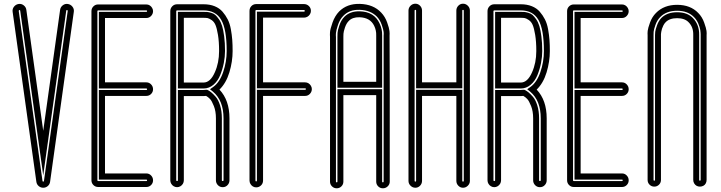

<svg xmlns="http://www.w3.org/2000/svg" viewBox="-20 -816 3884 1035"><path d="M176 164 48 -753Q46 -768 55.5 -780Q65 -792 80 -794.5Q95 -797 107.5 -787.5Q120 -778 122 -763L213 -111L304 -763Q306 -778 318.5 -787.5Q331 -797 346 -794.5Q361 -792 370.5 -780Q380 -768 378 -753L250 164Q248 178 237.5 187Q227 196 213 196Q199 196 188.5 187Q178 178 176 164ZM85 -762Q83 -762 82 -760.5Q81 -759 81 -757L209 159Q209 163 213 163Q217 163 217 159L345 -757Q345 -759 344 -760.5Q343 -762 341.5 -762Q340 -762 338.5 -761Q337 -760 337 -758L213 129L89 -758Q89 -762 85 -762Z M769 192H509Q494 192 483.5 181.5Q473 171 473 156V-756Q473 -771 483.5 -781.5Q494 -792 509 -792H769Q779 -792 787 -787Q795 -782 800 -773.5Q805 -765 805 -756Q805 -741 794.5 -730Q784 -719 769 -719H546V-372H769Q784 -372 794.5 -361Q805 -350 805 -335Q805 -320 794.5 -309.5Q784 -299 769 -299H546V119H769Q784 119 794.5 130Q805 141 805 156Q805 171 794.5 181.5Q784 192 769 192ZM509 -760Q505 -760 505 -756V156Q505 160 509 160H769Q773 160 773 156Q773 152 769 152H513V-331H769Q773 -331 773 -335Q773 -339 769 -339H513V-752H769Q773 -752 773 -756Q773 -760 769 -760Z M1144 156V-178Q1144 -216 1133 -244Q1122 -272 1112 -282.5Q1102 -293 1091 -299Q1084 -298 1077 -298H971V156Q971 166 966 174.5Q961 183 952.5 188Q944 193 934.5 193Q925 193 916.5 188Q908 183 903 174.5Q898 166 898 156V-756Q898 -771 908.5 -782Q919 -793 935 -793H1077Q1111 -793 1137 -782.5Q1163 -772 1179.5 -753Q1196 -734 1207.5 -711.5Q1219 -689 1224.5 -658.5Q1230 -628 1232 -601Q1234 -574 1234 -541Q1234 -484 1216.5 -426Q1199 -368 1163 -333Q1217 -276 1217 -178V156Q1217 171 1206.5 182Q1196 193 1180.5 193Q1165 193 1154.5 182Q1144 171 1144 156ZM1096 -332 1101 -330Q1109 -326 1118.5 -318.5Q1128 -311 1142.5 -294.5Q1157 -278 1166.5 -247.5Q1176 -217 1176 -178V156Q1176 160 1180.5 160Q1185 160 1185 156V-178Q1185 -274 1128 -322L1112 -335L1129 -347Q1164 -372 1183 -427.5Q1202 -483 1202 -541Q1202 -658 1172.5 -709Q1143 -760 1077 -760H935Q930 -760 930 -756V156Q930 160 934.5 160Q939 160 939 156V-331H1077Q1084 -331 1091 -332ZM1077 -339H939V-752H1077Q1089 -752 1096.5 -751.5Q1104 -751 1118 -747Q1132 -743 1140.5 -735.5Q1149 -728 1160 -712.5Q1171 -697 1177.5 -675.5Q1184 -654 1188.5 -619.5Q1193 -585 1193 -541Q1193 -510 1186.5 -476.5Q1180 -443 1167 -411Q1154 -379 1130.5 -359Q1107 -339 1077 -339ZM971 -371H1077Q1114 -371 1138 -426Q1161 -477 1161 -541Q1161 -592 1155 -628Q1149 -664 1141.5 -681.5Q1134 -699 1120.5 -708Q1107 -717 1099 -718.5Q1091 -720 1077 -720H971Z M1361 194Q1351 194 1343 189Q1335 184 1330 175.5Q1325 167 1325 157V-757Q1325 -773 1335.5 -783.5Q1346 -794 1361 -794H1619Q1634 -794 1645 -783.5Q1656 -773 1656 -757Q1656 -748 1651 -739.5Q1646 -731 1637.5 -726Q1629 -721 1619 -721H1398V-372H1625Q1635 -372 1643 -367Q1651 -362 1656 -353.5Q1661 -345 1661 -336Q1661 -321 1650.5 -310Q1640 -299 1625 -299H1398V157Q1398 173 1387 183.5Q1376 194 1361 194ZM1361 -762Q1357 -762 1357 -757V157Q1357 162 1361 162Q1365 162 1365 157V-332H1625Q1629 -332 1629 -336Q1629 -340 1625 -340H1365V-753H1619Q1623 -753 1623 -757.5Q1623 -762 1619 -762Z M1919 -755Q1997 -753 2026 -690Q2041 -659 2040 -625V-343H1799V-617Q1799 -626 1799.5 -638.5Q1800 -651 1809.5 -679.5Q1819 -708 1837 -726Q1867 -756 1919 -755ZM2008 -625Q2009 -652 1997 -677Q1976 -721 1918 -723Q1880 -724 1860 -703Q1847 -690 1839.5 -667.5Q1832 -645 1831.5 -634Q1831 -623 1831 -618V-375H2008ZM2080 -624 2081 -338V163Q2081 178 2070 188.5Q2059 199 2044 199Q2029 199 2018.5 188.5Q2008 178 2008 163V-303H1831V163Q1831 178 1820.5 188.5Q1810 199 1795 199Q1780 199 1769.5 188.5Q1759 178 1759 163V-617Q1758 -627 1759 -643Q1760 -659 1772.5 -694.5Q1785 -730 1808 -754Q1851 -797 1920 -795Q1993 -793 2035 -748Q2056 -726 2067 -695Q2078 -664 2079.5 -649Q2081 -634 2080 -624ZM2048 163V-624Q2049 -632 2048 -643.5Q2047 -655 2038 -681.5Q2029 -708 2012 -726Q1978 -761 1919 -763Q1864 -765 1831 -731Q1812 -712 1802 -682Q1792 -652 1791 -638.5Q1790 -625 1791 -617V163Q1791 167 1795 167Q1799 167 1799 163V-335H2040V163Q2040 167 2044 167Q2048 167 2048 163Z M2440 159V-299H2255V159Q2255 174 2244.5 185Q2234 196 2219 196Q2204 196 2193 185Q2182 174 2182 159V-759Q2182 -774 2193 -785Q2204 -796 2219 -796Q2234 -796 2244.5 -785Q2255 -774 2255 -759V-372H2440V-759Q2440 -774 2450.5 -785Q2461 -796 2476 -796Q2491 -796 2502 -785Q2513 -774 2513 -759V159Q2513 174 2502 185Q2491 196 2476 196Q2461 196 2450.5 185Q2440 174 2440 159ZM2223 -332H2472V159Q2472 163 2476 163Q2480 163 2480 159V-759Q2480 -763 2476 -763Q2472 -763 2472 -759V-340H2223V-759Q2223 -763 2219 -763Q2215 -763 2215 -759V159Q2215 163 2219 163Q2223 163 2223 159Z M2854 156V-178Q2854 -216 2843 -244Q2832 -272 2822 -282.5Q2812 -293 2801 -299Q2794 -298 2787 -298H2681V156Q2681 166 2676 174.5Q2671 183 2662.5 188Q2654 193 2644.5 193Q2635 193 2626.5 188Q2618 183 2613 174.5Q2608 166 2608 156V-756Q2608 -771 2618.5 -782Q2629 -793 2645 -793H2787Q2821 -793 2847 -782.5Q2873 -772 2889.5 -753Q2906 -734 2917.5 -711.5Q2929 -689 2934.5 -658.5Q2940 -628 2942 -601Q2944 -574 2944 -541Q2944 -484 2926.5 -426Q2909 -368 2873 -333Q2927 -276 2927 -178V156Q2927 171 2916.5 182Q2906 193 2890.5 193Q2875 193 2864.5 182Q2854 171 2854 156ZM2806 -332 2811 -330Q2819 -326 2828.5 -318.5Q2838 -311 2852.5 -294.5Q2867 -278 2876.5 -247.5Q2886 -217 2886 -178V156Q2886 160 2890.5 160Q2895 160 2895 156V-178Q2895 -274 2838 -322L2822 -335L2839 -347Q2874 -372 2893 -427.5Q2912 -483 2912 -541Q2912 -658 2882.5 -709Q2853 -760 2787 -760H2645Q2640 -760 2640 -756V156Q2640 160 2644.5 160Q2649 160 2649 156V-331H2787Q2794 -331 2801 -332ZM2787 -339H2649V-752H2787Q2799 -752 2806.5 -751.5Q2814 -751 2828 -747Q2842 -743 2850.5 -735.5Q2859 -728 2870 -712.5Q2881 -697 2887.5 -675.5Q2894 -654 2898.5 -619.5Q2903 -585 2903 -541Q2903 -510 2896.5 -476.5Q2890 -443 2877 -411Q2864 -379 2840.5 -359Q2817 -339 2787 -339ZM2681 -371H2787Q2824 -371 2848 -426Q2871 -477 2871 -541Q2871 -592 2865 -628Q2859 -664 2851.5 -681.5Q2844 -699 2830.5 -708Q2817 -717 2809 -718.5Q2801 -720 2787 -720H2681Z M3333 192H3073Q3058 192 3047.5 181.5Q3037 171 3037 156V-756Q3037 -771 3047.5 -781.5Q3058 -792 3073 -792H3333Q3343 -792 3351 -787Q3359 -782 3364 -773.5Q3369 -765 3369 -756Q3369 -741 3358.5 -730Q3348 -719 3333 -719H3110V-372H3333Q3348 -372 3358.5 -361Q3369 -350 3369 -335Q3369 -320 3358.5 -309.5Q3348 -299 3333 -299H3110V119H3333Q3348 119 3358.5 130Q3369 141 3369 156Q3369 171 3358.5 181.5Q3348 192 3333 192ZM3073 -760Q3069 -760 3069 -756V156Q3069 160 3073 160H3333Q3337 160 3337 156Q3337 152 3333 152H3077V-331H3333Q3337 -331 3337 -335Q3337 -339 3333 -339H3077V-752H3333Q3337 -752 3337 -756Q3337 -760 3333 -760Z M3630 -790Q3702 -790 3744 -746Q3765 -725 3776 -694Q3787 -663 3788.5 -649.5Q3790 -636 3789 -627V154Q3789 164 3784.5 172.5Q3780 181 3771.5 185.5Q3763 190 3753 190Q3743 190 3735 185.5Q3727 181 3722 172.5Q3717 164 3717 154V-628Q3718 -670 3692 -696Q3671 -718 3630 -718Q3589 -718 3568 -696Q3561 -689 3556 -679Q3551 -669 3548.5 -661Q3546 -653 3544.5 -644Q3543 -635 3543 -632Q3543 -629 3543 -627V154Q3543 169 3532.5 179.5Q3522 190 3507 190Q3492 190 3481.5 179.5Q3471 169 3471 154V-626Q3470 -636 3471.5 -650Q3473 -664 3484 -694.5Q3495 -725 3516 -746Q3559 -790 3630 -790ZM3757 154V-627Q3757 -629 3757 -631Q3757 -633 3756.5 -640Q3756 -647 3755 -654Q3754 -661 3751 -670.5Q3748 -680 3744.5 -688.5Q3741 -697 3735 -706.5Q3729 -716 3721 -724Q3688 -758 3630 -758Q3572 -758 3539 -724Q3522 -707 3513 -681Q3504 -655 3503.5 -644.5Q3503 -634 3503 -627V-626V154Q3503 158 3507 158Q3511 158 3511 154V-627Q3511 -634 3512 -644.5Q3513 -655 3521.5 -679Q3530 -703 3545 -719Q3576 -750 3630 -750Q3685 -750 3715 -719Q3750 -683 3749 -627V154Q3749 158 3753 158Q3757 158 3757 154Z"/></svg>

Font: Soda Fountain
Style: Inline
Weight: 400
Version: Version 1.0